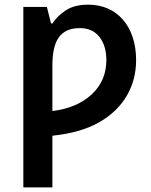

<svg xmlns="http://www.w3.org/2000/svg" viewBox="-20 -572 656 832"><path d="M362.8 -551.8C323.2 -551.8 291 -543.9 266.1 -527.8C241.2 -511.7 221.7 -492.7 207 -470.2H201.2L183.1 -542H81.1V240.2H207V16.1C287.6 7.8 355 -11.2 408.7 -41.5C515.6 -102.1 569.8 -199.2 569.8 -311C569.8 -461.4 484.4 -551.8 362.8 -551.8ZM326.2 -450.2C363.3 -450.2 391.6 -437 411.6 -411.1C431.2 -385.3 440.9 -352.1 440.9 -312C440.9 -252 419.9 -202.6 377.4 -163.1C335 -123.5 278.3 -99.6 207 -90.8V-287.1C207 -395 239.7 -450.2 326.2 -450.2Z"/></svg>

Font: Noto Reveo Sans
Style: Regular
Weight: 600
Designer: Monotype Design Team
Foundry: Monotype Imaging Inc.
Version: Version 2.007